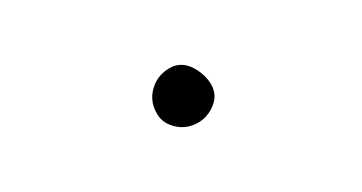

<svg xmlns="http://www.w3.org/2000/svg" viewBox="-23 -829 145 77"><g transform="rotate(-5 50.0 -790.5)"><path d="M38 -790Q38 -787 39.5 -784Q41 -781 44 -779.5Q47 -778 50 -778Q53 -778 56 -779.5Q59 -781 61 -784Q63 -787 63 -790Q63 -793 61 -796Q59 -799 56 -801Q53 -803 50 -803Q47 -803 44 -801Q41 -799 39.5 -796Q38 -793 38 -790Z"/></g></svg>

Font: Linefont Thin
Style: Regular
Weight: 100
Monospace: yes
Version: Version 3.002;gftools[0.9.33]